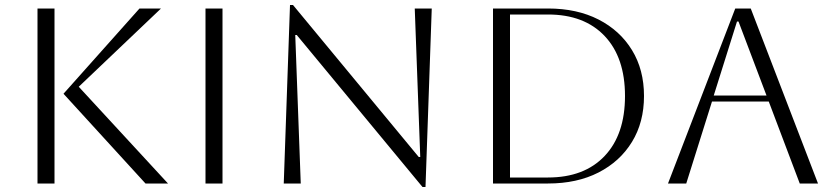

<svg xmlns="http://www.w3.org/2000/svg" viewBox="-20 -734 3324 768"><path d="M562 0 234 -359 538 -700H624L295 -387L652 0ZM130 0V-700H198V0Z M802 0V-700H870V0Z M1115 0 1140 -714H1152L1655 -106H1661L1639 -700H1707L1682 14H1670L1167 -594H1161L1183 0Z M1952 0V-700H2172Q2288 -700 2374 -656Q2460 -612 2508 -533.5Q2556 -455 2556 -350Q2556 -245 2508 -166.5Q2460 -88 2374 -44Q2288 0 2172 0ZM2172 -676H2020V-24H2172Q2317 -24 2398.5 -110Q2480 -196 2480 -350Q2480 -504 2398.5 -590Q2317 -676 2172 -676Z M2652 0 2921 -700H2983L3252 0H3179L3055 -328H2828L2725 0ZM2928 -648 2835 -352H3046L2934 -648Z"/></svg>

Font: Aboreto
Style: Regular
Weight: 400
Designer: Dominik Jáger
Foundry: Dominik Jáger
Version: Version 1.001; ttfautohint (v1.8.4.7-5d5b)